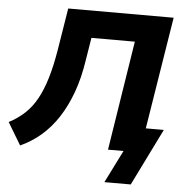

<svg xmlns="http://www.w3.org/2000/svg" viewBox="-63 -762 967 987"><g transform="rotate(5 420.5 -268.5)"><path d="M512 168 596 0H516L605 -565H381L362 -448Q348 -355 321 -281Q294 -207 256.5 -149.5Q219 -92 171 -50.5Q123 -9 64 18L-5 -97Q41 -121 76 -153.5Q111 -186 136.5 -232Q162 -278 181 -341Q200 -404 214 -489L249 -705H793L700 -126H793L648 168Z"/></g></svg>

Font: Nunito Sans 6pt ExtraBold
Style: Italic
Weight: 800
Italic angle: -9°
Version: Version 3.101;gftools[0.9.27]